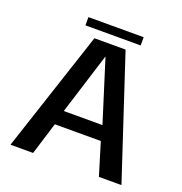

<svg xmlns="http://www.w3.org/2000/svg" viewBox="-137 -889 955 1008"><g transform="rotate(20 341.0 -385.0)"><path d="M31 0H157.5L213 -180.5H470L525 0H651L428 -676H254ZM233.5 -262 340.5 -604H342L449.5 -262ZM186.5 -723.5H495V-769.5H186.5Z"/></g></svg>

Font: Anybody Thin Medium
Style: Regular
Weight: 500
Version: Version 1.113;gftools[0.9.25]